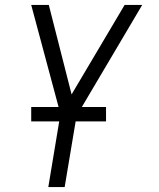

<svg xmlns="http://www.w3.org/2000/svg" viewBox="-20 -540 640 775"><path d="M175 215 224 -80 106 -520H177L269 -159L483 -520H554L289 -72L241 215ZM408 -50H106V-108H408Z"/></svg>

Font: Iosevka Aile Light
Style: Italic
Weight: 300
Italic angle: -9°
Designer: Belleve Invis
Foundry: Belleve Invis
Version: Version 31.1.0; ttfautohint (v1.8.4)